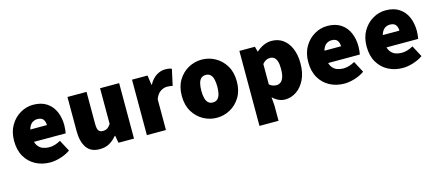

<svg xmlns="http://www.w3.org/2000/svg" viewBox="-50 -1004 3805 1672"><g transform="rotate(-15 1852.0 -168.0)"><path d="M290 12Q217 12 158.5 -19Q100 -50 66 -108.5Q32 -167 32 -250Q32 -331 66.5 -389.5Q101 -448 156 -480Q211 -512 272 -512Q346 -512 394.5 -479.5Q443 -447 466.5 -392Q490 -337 490 -270Q490 -248 487.5 -227.5Q485 -207 483 -198H168L166 -310H344Q344 -339 329.5 -360.5Q315 -382 276 -382Q255 -382 234.5 -370.5Q214 -359 201 -330Q188 -301 190 -250Q192 -195 211 -166.5Q230 -138 257.5 -128Q285 -118 314 -118Q340 -118 365.5 -125.5Q391 -133 418 -148L472 -46Q432 -18 382 -3Q332 12 290 12Z M736 12Q654 12 617 -43.5Q580 -99 580 -192V-500H752V-214Q752 -166 764.5 -150Q777 -134 802 -134Q826 -134 842 -144Q858 -154 874 -178V-500H1046V0H906L894 -66H890Q860 -30 823.5 -9Q787 12 736 12Z M1162 0V-500H1302L1314 -414H1318Q1346 -465 1384.5 -488.5Q1423 -512 1460 -512Q1483 -512 1497.5 -509.5Q1512 -507 1522 -502L1490 -356Q1477 -359 1466 -360.5Q1455 -362 1438 -362Q1411 -362 1381.5 -343.5Q1352 -325 1334 -278V0Z M1792 12Q1728 12 1671.5 -19Q1615 -50 1579.5 -108.5Q1544 -167 1544 -250Q1544 -333 1579.5 -391.5Q1615 -450 1671.5 -481Q1728 -512 1792 -512Q1856 -512 1912.5 -481Q1969 -450 2004.5 -391.5Q2040 -333 2040 -250Q2040 -167 2004.5 -108.5Q1969 -50 1912.5 -19Q1856 12 1792 12ZM1792 -126Q1818 -126 1834 -141Q1850 -156 1857 -184Q1864 -212 1864 -250Q1864 -288 1857 -316Q1850 -344 1834 -359Q1818 -374 1792 -374Q1766 -374 1750 -359Q1734 -344 1727 -316Q1720 -288 1720 -250Q1720 -212 1727 -184Q1734 -156 1750 -141Q1766 -126 1792 -126Z M2130 176V-500H2270L2282 -454H2286Q2314 -480 2349.5 -496Q2385 -512 2422 -512Q2481 -512 2524.5 -480.5Q2568 -449 2592 -392Q2616 -335 2616 -258Q2616 -172 2586 -111.5Q2556 -51 2508.5 -19.5Q2461 12 2408 12Q2377 12 2348.5 -1Q2320 -14 2296 -38L2302 38V176ZM2366 -128Q2386 -128 2403 -140Q2420 -152 2430 -180Q2440 -208 2440 -256Q2440 -297 2432 -322.5Q2424 -348 2408.5 -360Q2393 -372 2370 -372Q2351 -372 2335 -364Q2319 -356 2302 -336V-152Q2317 -139 2333.5 -133.5Q2350 -128 2366 -128Z M2942 12Q2869 12 2810.5 -19Q2752 -50 2718 -108.5Q2684 -167 2684 -250Q2684 -331 2718.5 -389.5Q2753 -448 2808 -480Q2863 -512 2924 -512Q2998 -512 3046.5 -479.5Q3095 -447 3118.5 -392Q3142 -337 3142 -270Q3142 -248 3139.5 -227.5Q3137 -207 3135 -198H2820L2818 -310H2996Q2996 -339 2981.5 -360.5Q2967 -382 2928 -382Q2907 -382 2886.5 -370.5Q2866 -359 2853 -330Q2840 -301 2842 -250Q2844 -195 2863 -166.5Q2882 -138 2909.5 -128Q2937 -118 2966 -118Q2992 -118 3017.5 -125.5Q3043 -133 3070 -148L3124 -46Q3084 -18 3034 -3Q2984 12 2942 12Z M3468 12Q3395 12 3336.5 -19Q3278 -50 3244 -108.5Q3210 -167 3210 -250Q3210 -331 3244.5 -389.5Q3279 -448 3334 -480Q3389 -512 3450 -512Q3524 -512 3572.5 -479.5Q3621 -447 3644.5 -392Q3668 -337 3668 -270Q3668 -248 3665.5 -227.5Q3663 -207 3661 -198H3346L3344 -310H3522Q3522 -339 3507.5 -360.5Q3493 -382 3454 -382Q3433 -382 3412.5 -370.5Q3392 -359 3379 -330Q3366 -301 3368 -250Q3370 -195 3389 -166.5Q3408 -138 3435.5 -128Q3463 -118 3492 -118Q3518 -118 3543.5 -125.5Q3569 -133 3596 -148L3650 -46Q3610 -18 3560 -3Q3510 12 3468 12Z"/></g></svg>

Font: Mada Black
Style: Regular
Weight: 900
Designer: Khaled Hosny
Version: Version 1.5